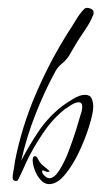

<svg xmlns="http://www.w3.org/2000/svg" viewBox="-20 -485 258 488"><path d="M105 -17Q93 -17 83.5 -27.5Q74 -38 68.5 -52.5Q63 -67 63 -78Q63 -81 64 -84.5Q65 -88 69 -88Q72 -88 73.5 -86Q75 -84 76 -82Q81 -71 88.5 -65Q96 -59 105 -51Q106 -50 106 -49Q106 -49 104.5 -48.5Q103 -48 102 -48Q98 -48 94.5 -50Q91 -52 89 -52Q87 -52 87 -49Q87 -44 93.5 -38Q100 -32 105 -32Q118 -32 131 -52.5Q144 -73 155 -102Q166 -131 174 -157Q182 -183 185 -194Q187 -199 188 -204Q189 -209 189 -214Q189 -225 180 -225Q172 -225 161.5 -218.5Q151 -212 144 -207Q113 -182 88.5 -145.5Q64 -109 47 -73Q42 -62 37 -51Q32 -40 27 -30Q25 -25 21 -25Q12 -25 12 -35Q12 -38 13.5 -46.5Q15 -55 16.5 -64Q18 -73 18 -75Q35 -162 71 -246Q107 -330 154 -404Q162 -416 172.5 -433.5Q183 -451 193 -461Q196 -465 202 -465Q207 -465 212.5 -462Q218 -459 218 -453Q218 -448 216 -445Q209 -428 198.5 -412.5Q188 -397 177 -380Q171 -370 165.5 -360.5Q160 -351 154 -341Q147 -331 137 -323Q127 -315 121 -304Q93 -253 70 -194Q47 -135 34 -77Q55 -117 79 -152.5Q103 -188 139 -216Q150 -224 166.5 -234Q183 -244 196 -244Q209 -244 213 -234.5Q217 -225 217 -214Q217 -198 207 -165.5Q197 -133 181 -99Q165 -65 145 -41Q125 -17 105 -17Z"/></svg>

Font: Sassy Frass
Style: Regular
Weight: 400
Designer: Robert E. Leuschke
Foundry: Robert E. Leuschke
Version: Version 1.010; ttfautohint (v1.8.3)